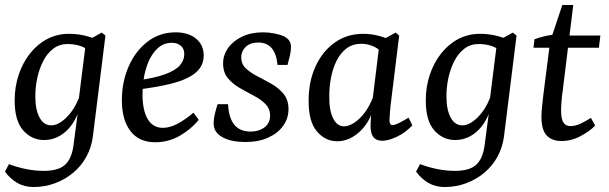

<svg xmlns="http://www.w3.org/2000/svg" viewBox="-23 -559 2447 772"><path d="M112 193Q75 193 46.5 176.5Q18 160 -3 131L13 101Q48 114 83 121Q118 128 153 128Q210 128 237 105Q264 82 272 29L292 -123V-146L323 -393L386 -428L401 -416L350 -7Q344 35 324 71.5Q304 108 272 135Q240 162 199 177.5Q158 193 112 193ZM154 4Q105 4 70.5 -34.5Q36 -73 36 -154Q36 -211 52.5 -259.5Q69 -308 98.5 -345Q128 -382 167.5 -402.5Q207 -423 254 -423Q285 -423 312.5 -417Q340 -411 363 -401L343 -349Q323 -367 299 -374.5Q275 -382 249 -382Q216 -382 191.5 -363.5Q167 -345 151 -314Q135 -283 127 -246Q119 -209 119 -172Q119 -118 136 -86.5Q153 -55 183 -55Q212 -55 244 -86.5Q276 -118 296 -169L308 -162Q290 -79 249 -37.5Q208 4 154 4Z M683 -429Q735 -429 765.5 -403.5Q796 -378 796 -336Q796 -294 764 -267Q732 -240 671 -224Q610 -208 522 -198L525 -235Q599 -245 641 -260.5Q683 -276 700.5 -296.5Q718 -317 718 -341Q718 -364 703.5 -375.5Q689 -387 668 -387Q631 -387 604.5 -358.5Q578 -330 564 -283Q550 -236 550 -181Q550 -115 571 -80Q592 -45 632 -45Q660 -45 691 -61.5Q722 -78 755 -106L776 -77Q746 -40 700.5 -13.5Q655 13 601 13Q536 13 501.5 -32Q467 -77 467 -156Q467 -228 493.5 -290Q520 -352 569 -390.5Q618 -429 683 -429Z M964 12Q937 12 913.5 7.5Q890 3 872 -7Q854 -17 845 -30.5Q836 -44 836 -65Q836 -81 841 -101.5Q846 -122 852 -140H894Q897 -84 919.5 -57Q942 -30 985 -30Q1018 -30 1040.5 -47Q1063 -64 1063 -94Q1063 -122 1044 -141Q1025 -160 997 -174.5Q969 -189 940.5 -205.5Q912 -222 893 -245Q874 -268 874 -304Q874 -338 894.5 -366.5Q915 -395 951 -412Q987 -429 1034 -429Q1058 -429 1080.5 -424.5Q1103 -420 1119 -413Q1135 -404 1141 -394Q1147 -384 1147 -369Q1147 -354 1142.5 -334.5Q1138 -315 1133 -298H1093Q1088 -345 1068.5 -366.5Q1049 -388 1016 -388Q983 -388 965 -370.5Q947 -353 947 -329Q947 -301 966 -283.5Q985 -266 1013.5 -251.5Q1042 -237 1070 -221Q1098 -205 1117.5 -181Q1137 -157 1137 -120Q1137 -83 1115.5 -53Q1094 -23 1055 -5.5Q1016 12 964 12Z M1333 9Q1285 9 1251 -31Q1217 -71 1218 -156Q1218 -231 1245.5 -291.5Q1273 -352 1322.5 -387.5Q1372 -423 1437 -423Q1466 -423 1493.5 -416.5Q1521 -410 1544 -399L1524 -332Q1506 -360 1481 -371.5Q1456 -383 1430 -383Q1395 -383 1370.5 -364.5Q1346 -346 1330.5 -315Q1315 -284 1308 -247Q1301 -210 1301 -173Q1300 -117 1316 -84Q1332 -51 1361 -51Q1379 -51 1401.5 -65.5Q1424 -80 1444 -107Q1464 -134 1478 -171L1490 -164Q1472 -77 1428 -34Q1384 9 1333 9ZM1514 7Q1490 7 1478.5 -7.5Q1467 -22 1467 -52Q1467 -63 1468 -80.5Q1469 -98 1471 -125L1504 -393L1568 -428L1582 -416L1547 -131Q1546 -118 1544.5 -101Q1543 -84 1543 -75Q1543 -56 1555 -56Q1564 -56 1579.5 -63.5Q1595 -71 1620 -86L1635 -55Q1608 -26 1573.5 -9.5Q1539 7 1514 7Z M1765 193Q1728 193 1699.5 176.5Q1671 160 1650 131L1666 101Q1701 114 1736 121Q1771 128 1806 128Q1863 128 1890 105Q1917 82 1925 29L1945 -123V-146L1976 -393L2039 -428L2054 -416L2003 -7Q1997 35 1977 71.5Q1957 108 1925 135Q1893 162 1852 177.5Q1811 193 1765 193ZM1807 4Q1758 4 1723.5 -34.5Q1689 -73 1689 -154Q1689 -211 1705.5 -259.5Q1722 -308 1751.5 -345Q1781 -382 1820.5 -402.5Q1860 -423 1907 -423Q1938 -423 1965.5 -417Q1993 -411 2016 -401L1996 -349Q1976 -367 1952 -374.5Q1928 -382 1902 -382Q1869 -382 1844.5 -363.5Q1820 -345 1804 -314Q1788 -283 1780 -246Q1772 -209 1772 -172Q1772 -118 1789 -86.5Q1806 -55 1836 -55Q1865 -55 1897 -86.5Q1929 -118 1949 -169L1961 -162Q1943 -79 1902 -37.5Q1861 4 1807 4Z M2234 8Q2196 8 2175 -14.5Q2154 -37 2154 -89Q2154 -109 2157 -135Q2160 -161 2162 -180L2189 -392L2238 -539H2282L2240 -198Q2237 -178 2235 -154.5Q2233 -131 2233 -115Q2233 -82 2242 -67Q2251 -52 2271 -52Q2290 -52 2310.5 -61.5Q2331 -71 2353 -85L2370 -54Q2349 -32 2312 -12Q2275 8 2234 8ZM2122 -367 2126 -401Q2144 -408 2167 -413.5Q2190 -419 2215 -421L2243 -416H2391L2385 -367Z"/></svg>

Font: Yrsa
Style: Italic
Weight: 400
Italic angle: -7.10001°
Designer: Anna Giedrys (Yrsa+Rasa design), David Brezina (Yrsa art-direction, Rasa art-direction, design)
Foundry: Rosetta Type Foundry
Version: Version 2.004